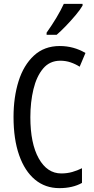

<svg xmlns="http://www.w3.org/2000/svg" viewBox="-20 -963 486 993"><path d="M292 -649Q237 -649 203 -608.5Q169 -568 153 -501.5Q137 -435 137 -357Q137 -221 180.5 -143.5Q224 -66 297 -66Q327 -66 353.5 -73.5Q380 -81 404 -93V-17Q356 10 287 10Q214 10 161 -34Q108 -78 79 -160.5Q50 -243 50 -358Q50 -460 76 -543Q102 -626 155.5 -675.5Q209 -725 289 -725Q361 -725 422 -689L392 -618Q370 -632 345 -640.5Q320 -649 292 -649ZM407 -934Q395 -913 371 -884.5Q347 -856 320.5 -828.5Q294 -801 273 -783H221V-794Q279 -876 310 -943H407Z"/></svg>

Font: Noto Sans Sinhala ExtraCondensed
Style: Regular
Weight: 400
Width: 2
Designer: Jelle Bosma - Monotype Design Team
Foundry: Monotype Imaging Inc.
Version: Version 2.006; ttfautohint (v1.8.4.7-5d5b)